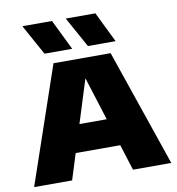

<svg xmlns="http://www.w3.org/2000/svg" viewBox="-88 -884 889 963"><g transform="rotate(-10 357.0 -402.5)"><path d="M8 0 211.5 -595H502.5L706.5 0H511.5L347 -521.5H365L201.5 0ZM192 -132 236 -272H477.5L521 -132ZM396.5 -650 311 -805H462L537.5 -650ZM175.5 -650 90 -805H241L316.5 -650Z"/></g></svg>

Font: Encode Sans SC SemiExpanded ExtraBold
Style: Regular
Weight: 800
Width: 6
Designer: Multiple Designers
Foundry: Impallari Type
Version: Version 3.002